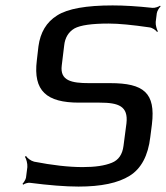

<svg xmlns="http://www.w3.org/2000/svg" viewBox="-20 -679 613 709"><path d="M387 -372H309C244 -372 201 -381 208 -437L217 -511C220 -540 233 -561 255 -574C277 -586 319 -592 381 -592C419 -592 469 -587 531 -578C543 -577 556 -567 560 -561L563 -563C559 -570 554 -587 555 -598L559 -630C560 -638 568 -651 573 -655L571 -658C566 -654 551 -649 543 -650C487 -656 438 -659 396 -659C299 -659 230 -647 191 -622C151 -597 129 -559 122 -508L116 -456C102 -343 152 -300 272 -300H348C418 -300 454 -287 447 -224L436 -140C432 -109 418 -88 393 -78C366 -67 331 -62 285 -62C233 -62 173 -69 106 -82C94 -85 81 -95 76 -103L72 -100C77 -93 82 -75 81 -62L76 -23C75 -16 67 -4 63 0L66 3C70 -1 84 -5 90 -4C160 5 221 10 270 10C353 10 416 -3 459 -30C501 -56 527 -104 535 -173L541 -220C555 -336 511 -372 387 -372Z"/></svg>

Font: Gamestation Storm Oblique 
Style: Italic
Weight: 400
Designer: Jonas Hecksher
Foundry: Jonas Hecksher, Playtypeª, e-types AS
Version: Version 1.003